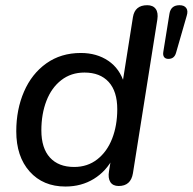

<svg xmlns="http://www.w3.org/2000/svg" viewBox="-20 -697 730 727"><path d="M41.6 -199.9Q41.6 -282.4 70.9 -350Q100.1 -417.6 155.4 -457Q210.7 -496.4 286.1 -496.4Q346.3 -496.4 390 -466.8Q433.7 -437.3 450.7 -380.8L443.7 -381.4L483.4 -632.4Q490.8 -677.3 537.5 -677.3Q559.4 -677.3 569.6 -663.2Q579.7 -649.2 575.8 -623.4L483.3 -40.7Q475.3 7.3 429.3 7.3Q407.4 7.3 397.8 -7.7Q388.3 -22.7 392.8 -49.1L404.1 -118.6L408.8 -99.8Q382.2 -48.5 335.2 -19.6Q288.2 9.3 227.8 9.3Q143.1 9.3 92.3 -47.5Q41.6 -104.3 41.6 -199.9ZM424 -283.5Q424 -351.1 391.5 -386.7Q359 -422.3 299.8 -422.3Q249 -422.3 212.1 -393.6Q175.1 -365 155.8 -315.1Q136.6 -265.2 136.6 -203.6Q136.6 -136 169.1 -100.4Q201.6 -64.8 260.8 -64.8Q311.5 -64.8 348.5 -93.8Q385.5 -122.8 404.7 -172.3Q424 -221.9 424 -283.5ZM598.4 -500.9 621.6 -644.9Q626.8 -677.3 659.8 -677.3Q677.5 -677.3 685.2 -666.6Q692.9 -656 687 -637.3L646.5 -496.8Q640 -474 617.6 -474Q606.6 -474 601.4 -480.9Q596.2 -487.9 598.4 -500.9Z"/></svg>

Font: SN Pro Thin
Style: Italic
Weight: 200
Italic angle: -9°
Designer: Tobias Whetton
Foundry: Supernotes
Version: Version 1.003;Glyphs 3.3 (3324)